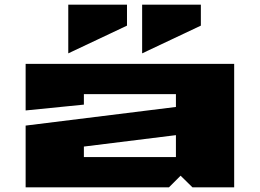

<svg xmlns="http://www.w3.org/2000/svg" viewBox="-20 -804 1115 824"><path d="M90 0V-265L735 -345V-400H340V-355L90 -330V-530H985V0H806L755 -50L705 0ZM273 -575V-784H525V-694ZM340 -130H735V-224L340 -175ZM590 -575V-784H842V-694Z"/></svg>

Font: Stalinist One
Style: Regular
Weight: 400
Designer: Jovanny Lemonad
Foundry: Alexey Maslov, Jovanny Lemonad
Version: Version 3.004